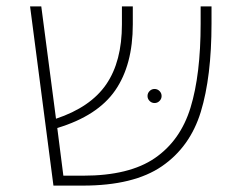

<svg xmlns="http://www.w3.org/2000/svg" viewBox="-20 -580 750 600"><path d="M641 -560V-507Q641 -340 607.5 -230.5Q574 -121 486 -60.5Q398 0 239 0H147L74 -560H109L155 -209Q263 -245 312 -316.5Q361 -388 361 -504V-560H395V-504Q395 -377 340 -297.5Q285 -218 159 -180L178 -31H240Q384 -31 464 -86Q544 -141 575.5 -244Q607 -347 607 -506V-560ZM441 -280Q441 -289 447.5 -295.5Q454 -302 463 -302Q472 -302 478.5 -295.5Q485 -289 485 -280Q485 -271 478.5 -264.5Q472 -258 463 -258Q454 -258 447.5 -264.5Q441 -271 441 -280Z"/></svg>

Font: FiraGO UltraLight
Style: Regular
Weight: 200
Designer: bBox Type
Foundry: bBox Type GmbH
Version: Version 1.001